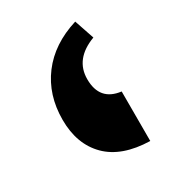

<svg xmlns="http://www.w3.org/2000/svg" viewBox="-98 -822 429 470"><g transform="rotate(-30 116.5 -587.5)"><path d="M34 -567Q34 -637 72 -687.5Q110 -738 181 -760L200 -704Q136 -680 136 -623Q136 -562 194 -555V-415Q115 -417 74.5 -457.5Q34 -498 34 -567Z"/></g></svg>

Font: Noto Serif Armenian Black Cond
Style: Regular
Weight: 900
Width: 3
Designer: Monotype Design team
Foundry: Monotype Imaging Inc.
Version: Version 1.000